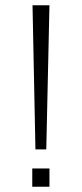

<svg xmlns="http://www.w3.org/2000/svg" viewBox="-20 -706 309 726"><path d="M114 -141 103 -686H167L155 -141ZM102 0V-69H167V0Z"/></svg>

Font: Chivo Medium Thin
Style: Regular
Weight: 250
Version: Version 2.002